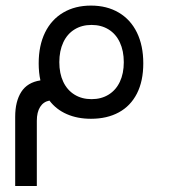

<svg xmlns="http://www.w3.org/2000/svg" viewBox="-20 -410 640 670"><path d="M152.5 -59Q131.5 -55 120 -36.8Q108.5 -18.5 108.5 11.5V239H33V-2.5Q33 -56 54.2 -89.2Q75.5 -122.5 121 -129.5Q115 -156.5 115 -189Q115 -251 137.2 -296.5Q159.5 -342 200.8 -366.2Q242 -390.5 297.5 -390.5Q353 -390.5 394.2 -366.2Q435.5 -342 457.8 -296.5Q480 -251 480 -189Q480 -127 457.8 -83.5Q435.5 -40 394.5 -17.8Q353.5 4.5 297.5 4.5Q250 4.5 213 -11.8Q176 -28 152.5 -59ZM412 -193Q412 -232.5 398.2 -262Q384.5 -291.5 359 -307.2Q333.5 -323 299.5 -323Q265.5 -323 240 -307.2Q214.5 -291.5 200.8 -262Q187 -232.5 187 -193Q187 -153.5 200.8 -124.5Q214.5 -95.5 240 -79.8Q265.5 -64 299.5 -64Q333.5 -64 359 -79.8Q384.5 -95.5 398.2 -124.5Q412 -153.5 412 -193Z"/></svg>

Font: JuliaMono Light
Style: Italic
Weight: 300
Italic angle: -9°
Monospace: yes
Designer: cormullion
Foundry: corm
Version: Version 0.054; ttfautohint (v1.8.4)